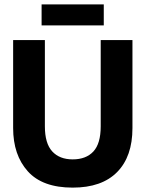

<svg xmlns="http://www.w3.org/2000/svg" viewBox="-20 -843 665 877"><path d="M312 14Q174 14 107 -60.5Q40 -135 40 -258V-660H185V-266Q185 -188 218.5 -151.5Q252 -115 312 -115Q373 -115 406.5 -151Q440 -187 440 -266V-660H585V-258Q585 -128 515 -57Q445 14 312 14ZM170 -727V-823H454V-727Z"/></svg>

Font: Bricolage Grotesque 48pt Bricolage Grotesque 48pt Regular
Style: Bold
Weight: 700
Designer: Mathieu Triay
Foundry: Atelier Triay
Version: Version 1.000; ttfautohint (v1.8.4.7-5d5b);gftools[0.9.32]